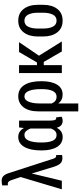

<svg xmlns="http://www.w3.org/2000/svg" viewBox="672 -1456 986 2371"><g transform="rotate(-90 1165.5 -270.0)"><path d="M119.6 0H13.7L165.5 -509.3L131.8 -608.4Q123.5 -638.2 112.1 -652.6Q100.6 -667 84 -667Q79.1 -667 73.7 -666.5Q68.4 -666 63 -665.5L61.5 -735.8Q71.8 -738.8 88.9 -741Q106 -743.2 119.1 -743.2Q157.7 -743.2 179.7 -719.2Q201.7 -695.3 214.8 -652.3L383.3 -131.3Q391.6 -100.6 400.4 -85.4Q409.2 -70.3 422.9 -70.3Q426.3 -70.3 429.9 -70.6Q433.6 -70.8 436.5 -71.8L438 2Q430.2 4.4 420.7 5.9Q411.1 7.3 400.4 7.3Q357.4 7.3 333.5 -17.6Q309.6 -42.5 291.5 -100.1L209.5 -369.6H208L202.1 -342.8Z M862.3 -527.8V-147.5Q862.3 -103 869.6 -86.2Q877 -69.3 891.1 -69.3Q894 -69.3 896.5 -70.1Q898.9 -70.8 901.4 -72.3L910.6 -2.9Q898.4 4.4 887.2 7.3Q876 10.3 861.3 10.3Q827.6 10.3 806.2 -7.1Q784.7 -24.4 773.9 -63Q753.9 -26.4 726.1 -8.1Q698.2 10.3 659.7 10.3Q579.6 10.3 536.9 -59.1Q494.1 -128.4 494.1 -247.6V-257.8Q494.1 -387.2 536.9 -462.6Q579.6 -538.1 660.6 -538.1Q697.3 -538.1 723.9 -520.8Q750.5 -503.4 769.5 -470.2L771 -470.7L777.8 -527.8ZM591.8 -247.6Q591.8 -162.1 613.3 -113.5Q634.8 -64.9 684.1 -64.9Q712.9 -64.9 732.2 -82.5Q751.5 -100.1 764.2 -133.8V-147.5V-387.7Q751 -422.9 731.7 -442.4Q712.4 -461.9 685.1 -461.9Q636.2 -461.9 614 -406.2Q591.8 -350.6 591.8 -257.8Z M1348.6 -247.6Q1348.6 -127.9 1306.4 -59.1Q1264.2 9.8 1184.6 9.8Q1148.4 9.8 1121.6 -3.2Q1094.7 -16.1 1075.7 -41.5L1074.2 -41V203.1H976.1V-285.6H977.1L976.1 -287.6Q976.1 -406.7 1026.4 -472.4Q1076.7 -538.1 1162.1 -538.1Q1253.9 -538.1 1301.3 -463.1Q1348.6 -388.2 1348.6 -257.8ZM1251 -257.8Q1251 -351.1 1229.2 -406.5Q1207.5 -461.9 1159.2 -461.9Q1116.2 -461.9 1095.2 -408.4Q1074.2 -355 1074.2 -281.7V-124Q1086.4 -95.2 1106.7 -80.1Q1127 -64.9 1157.7 -64.9Q1206.5 -64.9 1228.8 -113.8Q1251 -162.6 1251 -247.6Z M1586.9 -223.1H1546.9V0H1449.2V-528.3H1546.9V-307.1H1580.6L1709 -528.3H1831.1L1663.6 -282.2L1839.8 0H1715.8Z M1900.9 -297.4Q1900.9 -404.8 1952.1 -471.4Q2003.4 -538.1 2096.2 -538.1Q2189.5 -538.1 2240.7 -471.4Q2292 -404.8 2292 -297.4V-230Q2292 -121.6 2241 -55.9Q2189.9 9.8 2097.2 9.8Q2003.4 9.8 1952.1 -56.2Q1900.9 -122.1 1900.9 -230ZM1999 -230Q1999 -155.8 2022.5 -110.4Q2045.9 -64.9 2097.2 -64.9Q2147 -64.9 2170.7 -110.6Q2194.3 -156.2 2194.3 -230V-297.4Q2194.3 -370.6 2170.4 -416.3Q2146.5 -461.9 2096.2 -461.9Q2045.4 -461.9 2022.2 -416.3Q1999 -370.6 1999 -297.4Z"/></g></svg>

Font: Franco
Style: Regular
Weight: 400
Designer: Google
Version: Version 1.200311; 2013